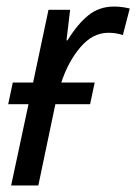

<svg xmlns="http://www.w3.org/2000/svg" viewBox="-20 -566 416 586"><path d="M67 -248H5L19 -314H81L128 -536H194L183 -443H186Q217 -493 250 -519.5Q283 -546 328 -546Q352 -546 376 -540L355 -459Q334 -466 311 -466Q263 -466 225.5 -422Q188 -378 167 -314H269L255 -248H149L97 0H14Z"/></svg>

Font: Noto Sans UI Narrow
Style: Italic
Weight: 400
Width: 4
Italic angle: -12°
Designer: Monotype Design Team
Foundry: Monotype Imaging Inc.
Version: Version 1.001